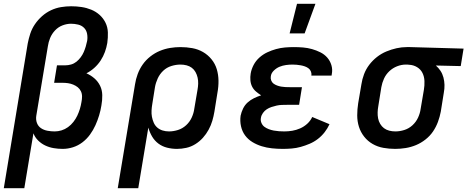

<svg xmlns="http://www.w3.org/2000/svg" viewBox="-29 -776 2461 1011"><path d="M-9 215 117 -547Q122 -573 130.5 -599Q139 -625 155 -648.5Q171 -672 192.5 -691Q214 -710 239.5 -722Q265 -734 292 -738.5Q319 -743 346 -743Q374 -743 400.5 -739Q427 -735 451.5 -725Q476 -715 495.5 -697.5Q515 -680 526.5 -656.5Q538 -633 539 -605.5Q540 -578 536 -550Q532 -526 523.5 -502.5Q515 -479 501 -457.5Q487 -436 467.5 -418.5Q448 -401 426 -390Q449 -380 468 -363.5Q487 -347 498 -324.5Q509 -302 509.5 -275Q510 -248 505 -221Q501 -195 493 -168.5Q485 -142 473.5 -116.5Q462 -91 445 -67.5Q428 -44 405 -26.5Q382 -9 355 -0.5Q328 8 301 8Q277 8 253.5 4Q230 0 209 -10Q188 -20 171.5 -36.5Q155 -53 147 -74L99 215ZM259 -84Q277 -84 295 -89.5Q313 -95 329 -106.5Q345 -118 357.5 -134Q370 -150 378 -167Q386 -184 391.5 -202Q397 -220 400 -239Q403 -253 403 -268Q403 -283 397 -295.5Q391 -308 380.5 -316.5Q370 -325 356.5 -330.5Q343 -336 329 -338Q315 -340 300 -340H256L271 -432H315Q330 -432 345.5 -436.5Q361 -441 373.5 -451Q386 -461 396 -474.5Q406 -488 412 -502Q418 -516 422.5 -531Q427 -546 430 -561Q433 -580 429.5 -598.5Q426 -617 413.5 -629.5Q401 -642 382.5 -646.5Q364 -651 345 -651Q323 -651 300.5 -642.5Q278 -634 261 -616Q244 -598 235 -576Q226 -554 223 -532L162 -166Q159 -146 165.5 -128.5Q172 -111 187 -101Q202 -91 221 -87.5Q240 -84 259 -84Z M591 215 682 -332Q686 -359 696 -386Q706 -413 722.5 -436.5Q739 -460 762.5 -478.5Q786 -497 812.5 -508Q839 -519 866.5 -523.5Q894 -528 921 -528Q953 -528 983.5 -522.5Q1014 -517 1040 -502Q1066 -487 1085 -463.5Q1104 -440 1112.5 -411.5Q1121 -383 1121.5 -351.5Q1122 -320 1116 -288L1100 -188Q1096 -164 1089 -140Q1082 -116 1069.5 -93Q1057 -70 1039.5 -50.5Q1022 -31 999.5 -17Q977 -3 952 2.5Q927 8 903 8Q876 8 850.5 1.5Q825 -5 805 -20Q785 -35 772 -57Q759 -79 752 -104L699 215ZM861 -84Q884 -84 908 -91.5Q932 -99 951 -116.5Q970 -134 980.5 -157Q991 -180 994 -203L1011 -303Q1014 -319 1014.5 -335.5Q1015 -352 1011.5 -367.5Q1008 -383 1000.5 -396.5Q993 -410 981 -419Q969 -428 953.5 -432Q938 -436 921 -436Q898 -436 873.5 -428.5Q849 -421 830.5 -403.5Q812 -386 801.5 -363Q791 -340 787 -317L773 -229Q770 -212 769 -194.5Q768 -177 771 -161Q774 -145 780.5 -130Q787 -115 799 -104.5Q811 -94 827 -89Q843 -84 861 -84Z M1460 8Q1431 8 1403 5Q1375 2 1349 -6Q1323 -14 1300 -28Q1277 -42 1261.5 -63Q1246 -84 1240 -111.5Q1234 -139 1238 -167Q1242 -186 1251 -204.5Q1260 -223 1275 -236.5Q1290 -250 1308.5 -259Q1327 -268 1346 -274Q1332 -283 1319 -294Q1306 -305 1298.5 -320Q1291 -335 1289.5 -353Q1288 -371 1291 -389Q1295 -412 1306.5 -434Q1318 -456 1337 -473Q1356 -490 1378.5 -500.5Q1401 -511 1424.5 -517.5Q1448 -524 1471.5 -526Q1495 -528 1518 -528Q1543 -528 1567 -526Q1591 -524 1614 -517.5Q1637 -511 1658 -500.5Q1679 -490 1694 -473Q1709 -456 1716 -433Q1723 -410 1718 -385L1717 -378H1610L1611 -380Q1612 -391 1607.5 -401Q1603 -411 1594.5 -417Q1586 -423 1576 -426.5Q1566 -430 1555 -432Q1544 -434 1533 -435Q1522 -436 1511 -436Q1494 -436 1476.5 -433.5Q1459 -431 1443 -424.5Q1427 -418 1413 -404.5Q1399 -391 1397 -374Q1395 -363 1399 -352.5Q1403 -342 1411 -336Q1419 -330 1429.5 -326Q1440 -322 1451 -320Q1462 -318 1473.5 -317.5Q1485 -317 1496 -317H1561L1546 -224H1481Q1468 -224 1454.5 -223.5Q1441 -223 1427.5 -220Q1414 -217 1400.5 -212.5Q1387 -208 1375.5 -200.5Q1364 -193 1355.5 -181Q1347 -169 1345 -156Q1342 -142 1347.5 -129Q1353 -116 1363 -108.5Q1373 -101 1386 -96Q1399 -91 1412.5 -88.5Q1426 -86 1440 -85Q1454 -84 1468 -84Q1489 -84 1510 -87.5Q1531 -91 1551.5 -100Q1572 -109 1589 -124.5Q1606 -140 1615 -160L1706 -122Q1696 -100 1680.5 -80Q1665 -60 1645 -44.5Q1625 -29 1601.5 -19Q1578 -9 1554.5 -2.5Q1531 4 1507 6Q1483 8 1460 8ZM1496 -600 1535 -756H1632L1575 -600Z M2052 8Q2020 8 1989.5 2.5Q1959 -3 1933 -18Q1907 -33 1888.5 -56.5Q1870 -80 1861 -108.5Q1852 -137 1852 -168.5Q1852 -200 1857 -232L1874 -332Q1878 -359 1888 -385.5Q1898 -412 1915.5 -435Q1933 -458 1956 -476Q1979 -494 2005.5 -505Q2032 -516 2059 -522Q2086 -528 2113 -528H2131L2412 -520L2397 -428L2266 -431Q2280 -419 2290.5 -403Q2301 -387 2306 -368Q2311 -349 2311.5 -329Q2312 -309 2308 -288L2292 -188Q2287 -161 2277 -134Q2267 -107 2251 -83.5Q2235 -60 2211.5 -41.5Q2188 -23 2161.5 -12Q2135 -1 2107 3.5Q2079 8 2052 8ZM2053 -84Q2076 -84 2100 -91.5Q2124 -99 2143 -116.5Q2162 -134 2172.5 -157Q2183 -180 2186 -203L2203 -303Q2207 -326 2206 -349.5Q2205 -373 2195.5 -392Q2186 -411 2167 -422.5Q2148 -434 2125 -435L2116 -436H2108Q2085 -436 2062 -427Q2039 -418 2021 -401Q2003 -384 1993 -362Q1983 -340 1979 -317L1963 -217Q1960 -201 1959.5 -184.5Q1959 -168 1962 -152.5Q1965 -137 1973 -123.5Q1981 -110 1993 -101Q2005 -92 2020.5 -88Q2036 -84 2053 -84Z"/></svg>

Font: Iosevka Aile Semibold
Style: Italic
Weight: 600
Italic angle: -9°
Designer: Belleve Invis
Foundry: Belleve Invis
Version: Version 31.1.0; ttfautohint (v1.8.4)